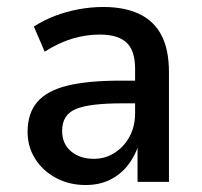

<svg xmlns="http://www.w3.org/2000/svg" viewBox="-20 -521 580 550"><path d="M225 9Q178 9 140 -11.5Q102 -32 80.5 -66.5Q59 -101 59 -143Q59 -196 86.5 -228.5Q114 -261 172.5 -275.5Q231 -290 325 -290H381V-225H332Q284 -225 250.5 -221Q217 -217 197 -208.5Q177 -200 167.5 -184.5Q158 -169 158 -146Q158 -109 183.5 -87.5Q209 -66 249 -66Q281 -66 308 -83Q335 -100 351 -129.5Q367 -159 367 -197V-324Q367 -376 342.5 -399Q318 -422 265 -422Q227 -422 188 -410.5Q149 -399 108 -373L77 -445Q105 -463 137.5 -475.5Q170 -488 205.5 -494.5Q241 -501 276 -501Q337 -501 379 -481Q421 -461 442.5 -420Q464 -379 464 -314V0H374V-106H377Q366 -72 345 -46Q324 -20 294 -5.5Q264 9 225 9Z"/></svg>

Font: Nunito Sans 10pt SemiCondensed SemiBold
Style: Regular
Weight: 600
Width: 4
Designer: Vernon Adams
Foundry: Vernon Adams
Version: Version 3.101;gftools[0.9.27]